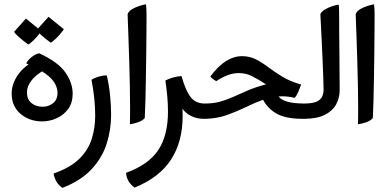

<svg xmlns="http://www.w3.org/2000/svg" viewBox="-20 -557 1833 908"><path d="M179.2 17.1Q119.1 17.1 77.1 -18.6Q35.2 -54.2 35.2 -114.3Q35.2 -156.7 61 -197.3Q86.9 -237.8 136.2 -265.6L194.3 -228Q152.3 -206.1 129.9 -177.7Q107.4 -149.4 107.4 -120.6Q107.4 -86.9 128.7 -69.6Q149.9 -52.2 181.2 -52.2Q209.5 -52.2 230.7 -68.8Q252 -85.4 252 -118.2Q252 -139.6 239.5 -162.4Q227.1 -185.1 195.1 -208.7Q163.1 -232.4 104 -257.3Q111.3 -272.5 128.9 -286.6Q146.5 -300.8 165 -305.2Q255.9 -263.2 289.8 -213.6Q323.7 -164.1 323.7 -114.3Q323.7 -70.8 302.5 -41.7Q281.2 -12.7 248 2.2Q214.8 17.1 179.2 17.1ZM220.2 -355Q193.8 -374 175 -391.1Q156.2 -408.2 153.3 -415L209.5 -477.5L282.2 -418.5Q262.2 -391.1 243.7 -374Q225.1 -356.9 220.2 -355ZM113.3 -346.7Q87.4 -365.7 68.6 -382.6Q49.8 -399.4 46.9 -406.7L102.5 -469.2L175.8 -409.7Q153.3 -379.9 136.2 -364Q119.1 -348.1 113.3 -346.7Z M275.4 331.5Q255.4 317.9 245.6 299.3Q235.8 280.8 233.4 263.7Q313 235.8 355.5 193.6Q397.9 151.4 414.1 99.1Q430.2 46.9 430.2 -9.8Q430.2 -51.8 425.5 -95Q420.9 -138.2 412.6 -179.7Q426.8 -189 446.5 -194.6Q466.3 -200.2 484.9 -200.7Q495.6 -155.8 500.5 -107.2Q505.4 -58.6 505.4 -13.2Q505.4 56.2 484.6 122.1Q463.9 188 413.8 242.4Q363.8 296.9 275.4 331.5Z M594.2 30.8Q594.7 15.1 595 -4.2Q595.2 -23.4 595.2 -44.9Q595.2 -94.7 594 -153.1Q592.8 -211.4 591.1 -269Q589.4 -326.7 587.6 -375.2Q585.9 -423.8 584.7 -455.1Q583.5 -486.3 583.5 -490.7Q589.4 -504.9 606 -514.4Q622.6 -523.9 641.1 -529.5Q659.7 -535.2 670.4 -536.6Q671.4 -530.8 672.1 -517.6Q672.9 -504.4 672.9 -491.9Q672.9 -479.5 672.9 -476.6Q672.9 -452.1 672.6 -406.5Q672.4 -360.8 671.6 -303.7Q670.9 -246.6 669.9 -188.2Q668.9 -129.9 667.7 -80.1Q666.5 -30.3 664.6 1Q654.8 13.7 633.5 21Q612.3 28.3 594.2 30.8Z M616.7 330.1Q579.1 303.7 576.2 260.3Q682.6 221.7 728.5 152.6Q774.4 83.5 774.4 -29.8Q774.4 -65.9 771 -101.8Q767.6 -137.7 762.2 -176.3Q776.9 -184.1 797.6 -190.2Q818.4 -196.3 838.4 -197.3Q856 -133.3 879.6 -100.3Q903.3 -67.4 948.2 -67.4H957.5V4.9H943.4Q911.1 4.9 885 -7.8Q858.9 -20.5 842.8 -42.5Q843.3 -33.7 843.5 -25.9Q843.8 -18.1 843.8 -8.3Q843.8 113.3 788.6 198Q733.4 282.7 616.7 330.1Z M938 4.9V-67.4H947.8Q990.2 -67.4 1022.7 -76.7Q1055.2 -85.9 1085.9 -100.1Q1116.7 -114.3 1152.6 -129.6Q1188.5 -145 1237.8 -158.2Q1197.3 -184.6 1169.4 -198Q1141.6 -211.4 1108.9 -211.4Q1059.6 -211.4 1002.9 -173.3Q986.3 -181.6 974.6 -195.3Q1012.7 -246.1 1049.8 -268.8Q1086.9 -291.5 1123 -291.5Q1160.6 -291.5 1190.2 -276.4Q1219.7 -261.2 1249 -239Q1278.3 -216.8 1315.2 -194.3Q1352.1 -171.9 1404.3 -157.2Q1398.4 -141.6 1390.9 -123.3Q1383.3 -105 1373.5 -94.2Q1342.3 -101.6 1314.9 -101.6Q1269 -101.6 1226.6 -86.2Q1184.1 -70.8 1141.6 -50Q1099.1 -29.3 1053 -12.9Q1006.8 3.4 952.6 4.9Q947.8 4.9 945.1 4.9Q942.4 4.9 938 4.9ZM1409.7 4.9Q1325.2 4.9 1280.8 -23.9Q1236.3 -52.7 1215.8 -102.1L1291.5 -110.4Q1300.3 -92.3 1320.6 -83Q1340.8 -73.7 1366.5 -70.6Q1392.1 -67.4 1416.5 -67.4H1427.2V4.9Z M1407.7 4.9V-67.4H1417.5Q1457 -67.4 1476.8 -76.2Q1496.6 -85 1503.4 -100.1Q1510.3 -115.2 1510.3 -134.3Q1510.3 -152.8 1508.8 -190.9Q1507.3 -229 1505.4 -275.9Q1503.4 -322.8 1501.2 -367.9Q1499 -413.1 1497.3 -446.5Q1495.6 -480 1495.1 -490.7Q1500.5 -502.4 1515.9 -511.7Q1531.2 -521 1549.3 -527.1Q1567.4 -533.2 1581.5 -535.2Q1583 -529.3 1583.5 -509.3Q1584 -489.3 1584 -464.4Q1584 -439.5 1584 -419.4Q1584 -358.9 1585.2 -289.6Q1586.4 -220.2 1586.4 -131.3Q1586.4 -95.2 1570.1 -64.2Q1553.7 -33.2 1516.6 -14.2Q1479.5 4.9 1417.5 4.9Z M1672.9 30.8Q1673.3 15.1 1673.6 -4.2Q1673.8 -23.4 1673.8 -44.9Q1673.8 -94.7 1672.6 -153.1Q1671.4 -211.4 1669.7 -269Q1668 -326.7 1666.3 -375.2Q1664.6 -423.8 1663.3 -455.1Q1662.1 -486.3 1662.1 -490.7Q1668 -504.9 1684.6 -514.4Q1701.2 -523.9 1719.7 -529.5Q1738.3 -535.2 1749 -536.6Q1750 -530.8 1750.7 -517.6Q1751.5 -504.4 1751.5 -491.9Q1751.5 -479.5 1751.5 -476.6Q1751.5 -452.1 1751.2 -406.5Q1751 -360.8 1750.2 -303.7Q1749.5 -246.6 1748.5 -188.2Q1747.6 -129.9 1746.3 -80.1Q1745.1 -30.3 1743.2 1Q1733.4 13.7 1712.2 21Q1690.9 28.3 1672.9 30.8Z"/></svg>

Font: Harmattan Medium
Style: Regular
Weight: 500
Designer: George W. Nuss III and SIL International
Foundry: SIL International
Version: Version 4.000